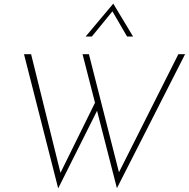

<svg xmlns="http://www.w3.org/2000/svg" viewBox="-20 -1003 1038 1056"><path d="M112 -705H151L316 -39L307 -41L507 -447L519 -404L300 33ZM434 -705H469L639 -37L627 -41L961 -705H998L623 32ZM679 -802 594 -948 606 -950 485 -802H451L603 -983L712 -802Z"/></svg>

Font: Josefin Sans Thin ExtraLight
Style: Italic
Weight: 250
Italic angle: -7°
Version: Version 2.000